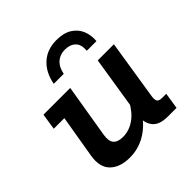

<svg xmlns="http://www.w3.org/2000/svg" viewBox="-164 -721 858 858"><g transform="rotate(-45 265.0 -292.0)"><path d="M178 10Q116 10 83 -22.5Q50 -55 61 -120L95 -322H28L40 -399H209L167 -146Q161 -109 175 -93Q189 -77 221 -77Q260 -77 294 -100.5Q328 -124 353 -171L341 -134L383 -399H485L441 -120Q437 -98 442 -87.5Q447 -77 469 -77H494L482 0H427Q372 0 351 -29Q330 -58 336 -103L338 -119L354 -90Q320 -41 275 -15.5Q230 10 178 10ZM170 -464Q181 -524 219 -559Q257 -594 317 -594Q362 -594 390.5 -576Q419 -558 431 -528.5Q443 -499 440 -464H379Q382 -502 363.5 -519.5Q345 -537 313 -537Q282 -537 261 -518.5Q240 -500 233 -464Z"/></g></svg>

Font: Rokkitt SemiBold
Style: Italic
Weight: 600
Italic angle: -9°
Designer: Vernon Adams
Foundry: Vernon Adams
Version: Version 3.103